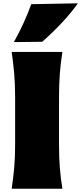

<svg xmlns="http://www.w3.org/2000/svg" viewBox="-20 -1152 496 1172"><path d="M51.3 0Q61 -65.4 66.7 -127.7Q72.3 -189.9 72.3 -269.5V-555.2Q72.3 -638.2 66.7 -702.6Q61 -767.1 51.3 -835H360.8Q350.1 -767.1 345.2 -702.6Q340.3 -638.2 340.3 -555.2V-269.5Q340.3 -189.9 345.2 -127.7Q350.1 -65.4 360.8 0ZM64.5 -895Q97.2 -953.1 123.5 -1011Q149.9 -1068.8 170.9 -1126.5L455.6 -1131.8Q412.1 -1070.8 356.2 -1011.5Q300.3 -952.1 237.8 -897Z"/></svg>

Font: Pinar-DS1-FD Black
Style: Regular
Weight: 900
Designer: Amin Abedi
Version: Version 2.000